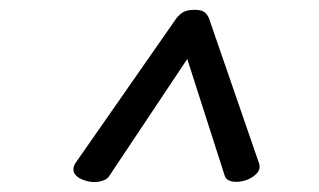

<svg xmlns="http://www.w3.org/2000/svg" viewBox="-20 -610 640 385"><path d="M199.2 -257.3Q196.3 -252.4 190.9 -249.8Q185.5 -247.1 179 -245.8Q172.4 -244.6 165.3 -245.1Q158.2 -245.6 151.9 -247.6Q145 -249.5 139.2 -252.9Q133.3 -256.3 130.1 -261Q127 -265.6 127.2 -271.2Q127.4 -276.9 131.8 -283.7L333 -572.3Q339.4 -581.1 347.4 -585.7Q355.5 -590.3 369.6 -590.3Q383.8 -590.3 389.9 -585.7Q396 -581.1 399.4 -572.3L499 -283.7Q503.4 -271.5 495.1 -262.5Q486.8 -253.4 474.1 -249Q460.4 -244.1 447.3 -245.8Q434.1 -247.6 430.7 -257.3L355.5 -491.7Z"/></svg>

Font: Courier Prime
Style: Italic
Weight: 400
Monospace: yes
Designer: Alan Dague-Greene
Foundry: Quote-Unquote Apps
Version: Version 1.202